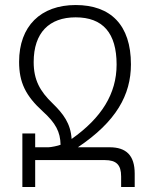

<svg xmlns="http://www.w3.org/2000/svg" viewBox="-20 -744 596 764"><path d="M265 -191C261 -253 232 -291 189 -333C139 -381 114 -426 114 -497C114 -614 176 -675 281 -675C389 -675 444 -613 444 -487C444 -371 384 -275 265 -191ZM173 -158H120V-213H69V0H120V-107H397C443 -107 462 -88 462 -42V0H516V-53C516 -126 482 -158 416 -158H290C442 -260 501 -366 501 -488C501 -645 420 -724 281 -724C142 -724 56 -640 56 -498C56 -416 82 -363 150 -301C202 -254 220 -219 221 -168C212 -164 183 -158 173 -158Z"/></svg>

Font: Noto Sans Armenian SemiCondensed Light
Style: Regular
Weight: 300
Width: 4
Designer: Monotype Design Team
Foundry: Monotype Imaging Inc.
Version: Version 2.008